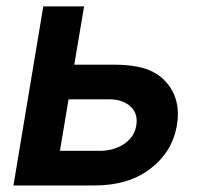

<svg xmlns="http://www.w3.org/2000/svg" viewBox="-20 -565 617 585"><path d="M21 0 111.9 -545.5H236.2L206.3 -367.9H330.6Q383.9 -367.9 421.5 -356Q459.2 -344.1 483.7 -317.5Q532.3 -265.3 519.2 -183.9Q512.1 -143.1 492.4 -110.4Q472.7 -77.8 439.3 -51.8Q372.5 0 269.2 0ZM162.6 -105.5H286.2Q304 -105.5 322.1 -110.3Q340.2 -115.1 355.5 -124.6Q370.7 -134.2 381.4 -148.6Q392 -163 395.2 -182.2Q401.3 -219.1 377.8 -240.4Q353.7 -262.4 313.2 -262.4H188.9Z"/></svg>

Font: Inter P Semi Bold
Style: Italic
Weight: 600
Italic angle: 9.39999°
Designer: Rasmus Andersson
Foundry: rsms
Version: Version 3.018;git-588b23468